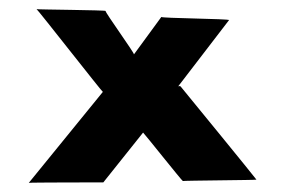

<svg xmlns="http://www.w3.org/2000/svg" viewBox="-20 -490 624 420"><path d="M299 -296C309 -286 319 -273 328 -262C318 -252 310 -241 304 -229C300 -221 292 -217 289 -209C286 -203 295 -198 297 -204C301 -213 308 -217 312 -226C318 -237 324 -243 332 -253C332 -254 333 -254 333 -254C336 -250 339 -246 342 -243C349 -235 355 -224 365 -219C367 -217 371 -211 375 -214C383 -220 367 -228 364 -231C356 -241 347 -251 339 -261L481 -446C483 -449 331 -450 333 -453L273 -371C275 -373 209 -464 211 -466C213 -468 59 -469 60 -470C61 -471 204 -288 205 -289L43 -90C44 -91 205 -91 206 -91L293 -200C294 -200 379 -93 380 -94C381 -95 541 -96 541 -97C541 -98 376 -300 375 -301C372 -303 367 -300 365 -299C355 -292 349 -284 341 -276L334 -269C323 -280 314 -293 303 -304L300 -306C288 -311 293 -294 299 -296Z"/></svg>

Font: Hussar Wojna
Style: 3
Weight: 400
Designer: Robert Jablonski
Foundry: Cannot Into Space Fonts
Version: Version 1.01